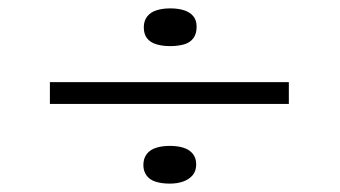

<svg xmlns="http://www.w3.org/2000/svg" viewBox="-20 -519 810 458"><path d="M99 -271V-323H669V-271ZM385 -81Q366 -81 351.5 -85.5Q337 -90 329.5 -100.5Q322 -111 322 -125Q322 -141 330 -151.5Q338 -162 352.5 -166.5Q367 -171 385 -171Q404 -171 418 -166.5Q432 -162 440 -152Q448 -142 448 -127Q448 -111 439.5 -101Q431 -91 417 -86Q403 -81 385 -81ZM386 -409Q367 -409 352.5 -413.5Q338 -418 330.5 -428Q323 -438 323 -454Q323 -469 331 -479.5Q339 -490 353.5 -494.5Q368 -499 386 -499Q405 -499 419 -494.5Q433 -490 441 -480.5Q449 -471 449 -455Q449 -438 441 -427.5Q433 -417 418.5 -413Q404 -409 386 -409Z"/></svg>

Font: Lexend Mega ExtraLight
Style: Regular
Weight: 250
Version: Version 1.007